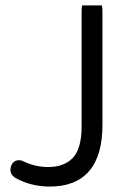

<svg xmlns="http://www.w3.org/2000/svg" viewBox="-20 -687 495 711"><path d="M284.7 -667Q282.2 -660.6 282.2 -641.6V-218.8Q282.2 -134.8 248 -100.6Q215.8 -68.4 158.2 -68.4Q109.9 -68.4 64 -90.8Q58.6 -93.8 49.8 -93.8Q36.1 -93.8 27.3 -83.3Q18.6 -72.8 18.6 -58.6Q18.6 -40 36.6 -28.3Q94.7 3.9 164.1 3.9Q260.7 3.9 310.1 -53.5Q359.4 -110.8 359.4 -224.6V-641.6Q359.4 -660.6 356.9 -667Z"/></svg>

Font: YuPearl-Light
Style: Light
Weight: 300
Designer: Max Yao
Foundry: Max-Everyday
Version: Version 1.011; ttfautohint (v1.8.3)